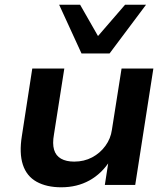

<svg xmlns="http://www.w3.org/2000/svg" viewBox="-20 -785 714 815"><path d="M240 10Q178 10 135.5 -13.5Q93 -37 77 -86Q61 -135 73 -209L117 -494H253L209 -214Q202 -175 209.5 -149.5Q217 -124 239 -111.5Q261 -99 295 -99Q337 -99 371 -117Q405 -135 427.5 -166Q450 -197 455 -234L496 -494H631L554 0H425L441 -103H447Q412 -48 359.5 -19Q307 10 240 10ZM326 -558 231 -765H320L396 -632L511 -765H600L445 -558Z"/></svg>

Font: Nunito Sans 10pt SemiExpanded
Style: Bold Italic
Weight: 700
Width: 6
Italic angle: -9°
Designer: Vernon Adams
Foundry: Vernon Adams
Version: Version 3.101;gftools[0.9.27]